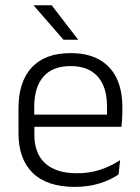

<svg xmlns="http://www.w3.org/2000/svg" viewBox="-20 -702 532 732"><path d="M265 10.5Q159.5 10.5 105 -42.5Q50.5 -95.5 50.5 -193.5V-288.5Q50.5 -390.5 101.2 -445Q152 -499.5 249 -499.5Q314 -499.5 358 -475Q402 -450.5 424.2 -404.5Q446.5 -358.5 446.5 -294V-276.5Q446.5 -262 445.5 -247.5Q444.5 -233 443 -218.5H387Q388 -240.5 388 -260.2Q388 -280 388 -296.5Q388 -345.5 372.2 -379.8Q356.5 -414 325.8 -432Q295 -450 249 -450Q180.5 -450 145.5 -409.8Q110.5 -369.5 110.5 -293.5V-246L111 -238V-187.5Q111 -154 120.8 -127Q130.5 -100 150.8 -80.8Q171 -61.5 201.8 -51.5Q232.5 -41.5 273.5 -41.5Q321 -41.5 361.8 -54.8Q402.5 -68 438 -91.5L432 -37Q401 -15.5 358.5 -2.5Q316 10.5 265 10.5ZM429.5 -218.5H82V-265H429.5ZM277 -552 177 -682H108.5V-681L222 -550.5H277Z"/></svg>

Font: Anek Kannada Medium Light
Style: Regular
Weight: 300
Version: Version 1.003